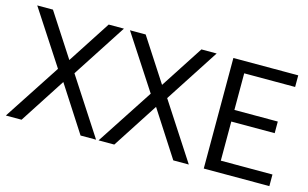

<svg xmlns="http://www.w3.org/2000/svg" viewBox="-77 -796 1599 998"><g transform="rotate(15 722.5 -297.5)"><path d="M408 0 249.5 -245.5 205 -304.5 15.5 -595H100L250 -364L293.5 -304.5L491.5 0ZM6 0 205 -304.5 250 -364 400 -595H482L293.5 -304.5L249.5 -245.5L90.5 0Z M907 0 748.5 -245.5 704 -304.5 514.5 -595H599L749 -364L792.5 -304.5L990.5 0ZM505 0 704 -304.5 749 -364 899 -595H981L792.5 -304.5L748.5 -245.5L589.5 0Z M1071 0V-595H1420V-532.5H1146V-62.5H1424V0ZM1128 -273V-335.5H1379.5V-273Z"/></g></svg>

Font: Encode Sans SC Condensed
Style: Regular
Weight: 400
Width: 3
Designer: Multiple Designers
Foundry: Impallari Type
Version: Version 3.002